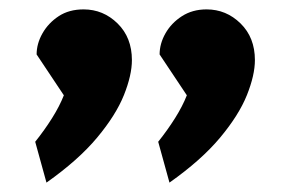

<svg xmlns="http://www.w3.org/2000/svg" viewBox="-20 -708 608 409"><path d="M341 -319 317 -406Q337 -431 353 -456.5Q369 -482 378 -505L320 -592Q320 -615 332.5 -637Q345 -659 367.5 -673.5Q390 -688 420 -688Q462 -688 492.5 -658Q523 -628 523 -580Q523 -548 506 -505.5Q489 -463 449 -415Q409 -367 341 -319ZM79 -319 55 -406Q75 -431 91 -456.5Q107 -482 116 -505L58 -592Q58 -615 70.5 -637Q83 -659 105 -673.5Q127 -688 158 -688Q200 -688 230.5 -658Q261 -628 261 -580Q261 -548 244 -505.5Q227 -463 187 -415Q147 -367 79 -319Z"/></svg>

Font: Secular One
Style: Regular
Weight: 400
Designer: Michal Sahar
Foundry: Hagilda
Version: Version 1.002; ttfautohint (v1.8.4.7-5d5b);gftools[0.9.29]